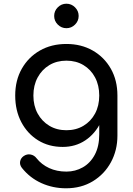

<svg xmlns="http://www.w3.org/2000/svg" viewBox="-20 -788 715 1035"><path d="M318 4Q243 4 185.5 -31.5Q128 -67 95 -129.5Q62 -192 62 -273Q62 -355 97.5 -417.5Q133 -480 195 -515.5Q257 -551 338 -551Q418 -551 480 -515.5Q542 -480 577.5 -417.5Q613 -355 613 -273H554Q554 -192 523.5 -129.5Q493 -67 440 -31.5Q387 4 318 4ZM336 227Q265 227 203 199Q141 171 98 117Q85 100 88.5 82Q92 64 108 53Q126 41 145.5 45Q165 49 177 65Q204 99 245 118Q286 137 338 137Q386 137 426.5 114Q467 91 491 46Q515 1 515 -64V-206L548 -294L613 -273V-57Q613 22 578 86.5Q543 151 480.5 189Q418 227 336 227ZM338 -86Q390 -86 430 -110Q470 -134 492.5 -176Q515 -218 515 -273Q515 -328 492.5 -370.5Q470 -413 430 -437Q390 -461 338 -461Q286 -461 246 -437Q206 -413 183 -370.5Q160 -328 160 -273Q160 -218 183 -176Q206 -134 246 -110Q286 -86 338 -86ZM338 -636Q311 -636 291.5 -655.5Q272 -675 272 -702Q272 -729 291.5 -748.5Q311 -768 338 -768Q365 -768 384.5 -748.5Q404 -729 404 -702Q404 -675 384.5 -655.5Q365 -636 338 -636Z"/></svg>

Font: Comfortaa
Style: Bold
Weight: 700
Designer: Johan Aakerlund
Foundry: Johan Aakerlund
Version: Version 3.104; ttfautohint (v1.8.1.43-b0c9)